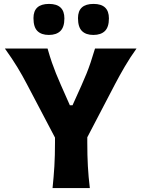

<svg xmlns="http://www.w3.org/2000/svg" viewBox="-20 -961 722 981"><path d="M248.5 0Q254.5 -57.5 257.8 -111.5Q261 -165.5 261 -232.5V-258L117.5 -531Q94 -576 68.5 -618Q43 -660 5 -713H223Q235 -671 245.2 -641.5Q255.5 -612 266.2 -585.5Q277 -559 291 -527L337 -423H350.5L396 -524Q411 -557.5 422 -584.8Q433 -612 443 -641.8Q453 -671.5 465.5 -713H677.5Q644.5 -667 617.8 -621.2Q591 -575.5 568 -531.5L426 -259.5V-232.5Q426 -165.5 429 -111.5Q432 -57.5 439 0ZM457 -782.5Q419 -782.5 398.8 -802.5Q378.5 -822.5 378.5 -868.5Q378.5 -941 458 -941Q536.5 -941 536.5 -867Q536.5 -822.5 516 -802.5Q495.5 -782.5 457 -782.5ZM229.5 -782.5Q191.5 -782.5 171.2 -802.5Q151 -822.5 151 -868.5Q151 -941 230.5 -941Q309 -941 309 -867Q309 -822.5 288.5 -802.5Q268 -782.5 229.5 -782.5Z"/></svg>

Font: Commissioner Flair
Style: Bold
Weight: 700
Designer: Kostas Bartsokas
Foundry: Kostas Bartsokas
Version: Version 1.000; ttfautohint (v1.8.3)